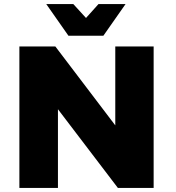

<svg xmlns="http://www.w3.org/2000/svg" viewBox="-20 -931 870 951"><path d="M551 -701V-310L254 -701H76V0H267V-390L564 0H741V-701ZM468 -911 406 -842 343 -911H209L319 -754H492L602 -911Z"/></svg>

Font: Argentum Sans ExtraBold
Style: Regular
Weight: 800
Designer: Julieta Ulanovsky
Foundry: Julieta Ulanovsky
Version: Version 5.001;February 15, 2019;FontCreator 11.5.0.2425 64-b